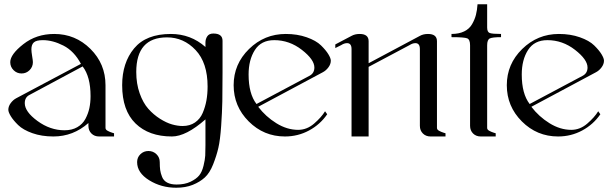

<svg xmlns="http://www.w3.org/2000/svg" viewBox="-20 -639 2861 899"><path d="M234 -480Q333 -480 403.5 -410Q474 -340 474 -240V-40Q474 -36 476.5 -32.5Q479 -29 485 -26Q491 -23 494.5 -21.5Q498 -20 505.5 -17.5Q513 -15 514 -15V0H444Q422 0 408 -14Q394 -28 394 -50V-63Q323 0 230 0Q175 0 131.5 -15.5Q88 -31 65 -53.5Q42 -76 30.5 -95Q19 -114 19 -125Q19 -141 30 -156Q41 -171 56 -179L359 -340Q327 -400 277 -425.5Q227 -451 181 -451Q150 -451 138.5 -440.5Q127 -430 127 -408Q127 -397 130.5 -376Q134 -355 134 -348Q134 -326 118.5 -310.5Q103 -295 81 -295Q59 -295 43.5 -310.5Q28 -326 28 -348Q28 -384 89 -432Q150 -480 234 -480ZM367 -328 119 -195Q96 -184 96 -156Q96 -116 155.5 -72.5Q215 -29 282 -29Q317 -29 342 -43.5Q367 -58 380 -82.5Q393 -107 398.5 -133Q404 -159 404 -189Q404 -280 367 -328Z M805 240Q735 240 678.5 205Q622 170 622 120Q622 98 637.5 83Q653 68 675 68Q697 68 712.5 83Q728 98 728 120Q728 142 730 157Q732 172 739 189.5Q746 207 763 216Q780 225 807 225Q845 225 872 212Q899 199 912.5 182.5Q926 166 933 137Q940 108 941 89.5Q942 71 942 41V-80Q851 0 785 0Q677 0 614.5 -61Q552 -122 552 -240Q552 -345 608 -412.5Q664 -480 780 -480Q873 -480 942 -419V-440Q942 -456 950.5 -469Q959 -482 979 -482Q1022 -482 1022 -448V-412V-301Q1022 -216 1021 -165Q1020 -114 1015.5 -49Q1011 16 1002.5 53Q994 90 978 130.5Q962 171 939 192Q916 213 882.5 226.5Q849 240 805 240ZM618 -302Q618 -247 634 -202Q650 -157 674.5 -129.5Q699 -102 729 -83Q759 -64 785.5 -56.5Q812 -49 835 -49Q869 -49 893 -65.5Q917 -82 929 -110Q941 -138 946.5 -168.5Q952 -199 952 -234Q952 -345 896 -404.5Q840 -464 762 -464Q618 -464 618 -302Z M1502 -118 1512 -104Q1479 -56 1427 -28Q1375 0 1314 0Q1215 0 1144.5 -70.5Q1074 -141 1074 -240Q1074 -339 1146 -409.5Q1218 -480 1318 -480Q1372 -480 1416 -464.5Q1460 -449 1483 -426.5Q1506 -404 1517.5 -385Q1529 -366 1529 -355Q1529 -339 1518 -324Q1507 -309 1492 -301L1189 -139Q1224 -93 1274 -62Q1324 -31 1376 -31Q1417 -31 1451 -60.5Q1485 -90 1502 -118ZM1264 -451Q1203 -451 1173.5 -405Q1144 -359 1144 -290Q1144 -200 1181 -152L1429 -284Q1452 -296 1452 -323Q1452 -360 1393.5 -405.5Q1335 -451 1264 -451Z M1664 -480Q1706 -480 1706 -446V-343L1946 -471Q1962 -480 1984 -480Q2026 -480 2026 -446V-40Q2026 -36 2028.5 -32.5Q2031 -29 2037 -26Q2043 -23 2046.5 -21.5Q2050 -20 2057.5 -17.5Q2065 -15 2066 -15V0H1996Q1974 0 1960 -14Q1946 -28 1946 -50V-409Q1946 -437 1925 -437Q1912 -437 1898 -428L1706 -326V0H1626V-409Q1626 -437 1605 -437Q1592 -437 1578 -428L1550 -414V-431L1626 -471Q1642 -480 1664 -480Z M2216 -619H2261Q2261 -619 2261 -510Q2261 -489 2273 -484.5Q2285 -480 2326 -480V-465Q2286 -465 2273.5 -459Q2261 -453 2261 -427V-40Q2261 -36 2263.5 -32.5Q2266 -29 2272 -26Q2278 -23 2281.5 -21.5Q2285 -20 2292.5 -17.5Q2300 -15 2301 -15V0H2231Q2209 0 2195 -14Q2181 -28 2181 -50V-427Q2181 -454 2167.5 -459.5Q2154 -465 2094 -465V-480Q2129 -480 2153.5 -492Q2178 -504 2190.5 -526Q2203 -548 2208.5 -569.5Q2214 -591 2216 -619Z M2781 -118 2791 -104Q2758 -56 2706 -28Q2654 0 2593 0Q2494 0 2423.5 -70.5Q2353 -141 2353 -240Q2353 -339 2425 -409.5Q2497 -480 2597 -480Q2651 -480 2695 -464.5Q2739 -449 2762 -426.5Q2785 -404 2796.5 -385Q2808 -366 2808 -355Q2808 -339 2797 -324Q2786 -309 2771 -301L2468 -139Q2503 -93 2553 -62Q2603 -31 2655 -31Q2696 -31 2730 -60.5Q2764 -90 2781 -118ZM2543 -451Q2482 -451 2452.5 -405Q2423 -359 2423 -290Q2423 -200 2460 -152L2708 -284Q2731 -296 2731 -323Q2731 -360 2672.5 -405.5Q2614 -451 2543 -451Z"/></svg>

Font: kawoszeh
Style: Medium
Weight: 500
Version: Version 000.030